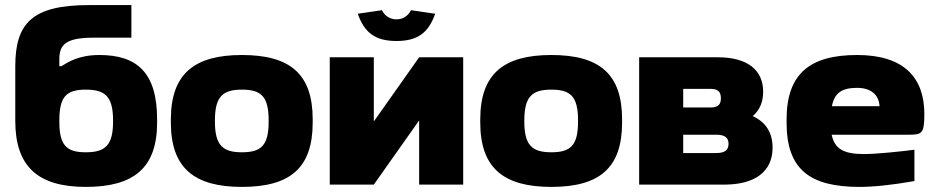

<svg xmlns="http://www.w3.org/2000/svg" viewBox="-20 -725 3680 754"><path d="M597 -244V-256C597 -441 517 -509 370 -509C289 -509 247 -481 221 -465H213V-493C213 -549 238 -577 346 -577H496V-705H329C108 -705 40 -635 40 -465V-250C40 -71 129 9 317 9C505 9 597 -65 597 -244ZM213 -248V-252C213 -346 241 -373 317 -373C393 -373 424 -346 424 -252V-248C424 -154 393 -127 317 -127C241 -127 213 -154 213 -248Z M651 -256V-244C651 -65 743 9 930 9C1119 9 1208 -65 1208 -244V-256C1208 -435 1119 -509 930 -509C743 -509 651 -435 651 -256ZM824 -248V-252C824 -346 855 -373 930 -373C1006 -373 1035 -346 1035 -252V-248C1035 -154 1006 -127 930 -127C855 -127 824 -154 824 -248Z M1275 0H1448L1626 -252V0H1799V-500H1626L1448 -248V-500H1275ZM1385 -671 1480 -685C1489 -665 1510 -649 1537 -649C1565 -649 1584 -665 1594 -685L1689 -671C1663 -597 1621 -564 1537 -564C1453 -564 1411 -597 1385 -671Z M1866 -256V-244C1866 -65 1958 9 2145 9C2334 9 2423 -65 2423 -244V-256C2423 -435 2334 -509 2145 -509C1958 -509 1866 -435 1866 -256ZM2039 -248V-252C2039 -346 2070 -373 2145 -373C2221 -373 2250 -346 2250 -252V-248C2250 -154 2221 -127 2145 -127C2070 -127 2039 -154 2039 -248Z M2490 0H2824C2946 0 3014 -52 3014 -145C3014 -204 2987 -246 2936 -269C2963 -292 2977 -324 2977 -365C2977 -451 2914 -500 2800 -500H2490ZM2663 -124V-196H2792C2826 -196 2841 -185 2841 -160C2841 -135 2826 -124 2792 -124ZM2663 -303V-376H2771C2799 -376 2811 -365 2811 -339C2811 -314 2799 -303 2771 -303Z M3610 -277C3610 -422 3528 -509 3346 -509C3160 -509 3069 -435 3069 -256V-244C3069 -61 3158 9 3356 9C3413 9 3486 1 3571 -14V-137C3526 -131 3424 -120 3373 -120C3295 -120 3258 -139 3246 -196H3547C3600 -196 3610 -199 3610 -277ZM3247 -308C3257 -360 3286 -380 3346 -380C3402 -380 3432 -351 3434 -308Z"/></svg>

Font: LT Wave Black
Style: Regular
Weight: 900
Designer: Daniel Lyons
Version: Version 2.5 (Glyphs App)